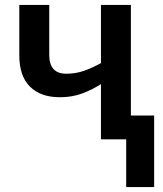

<svg xmlns="http://www.w3.org/2000/svg" viewBox="-20 -563 658 776"><path d="M509 -543V-96H603V193H490V0H388V-223Q352 -200 311.5 -185Q271 -170 222 -170Q144 -170 101 -213Q58 -256 58 -339V-543H179V-341Q179 -265 248 -265Q286 -265 320 -277Q354 -289 388 -308V-543Z"/></svg>

Font: Noto Sans SemiCondensed SemiBold
Style: Regular
Weight: 600
Width: 4
Designer: Monotype Design Team
Foundry: Monotype Imaging Inc.
Version: Version 2.013; ttfautohint (v1.8.4.7-5d5b)